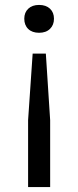

<svg xmlns="http://www.w3.org/2000/svg" viewBox="-20 -569 318 779"><path d="M138.5 -549Q166.5 -549 182.8 -533.8Q199 -518.5 199 -493Q199 -467.5 182.8 -451.8Q166.5 -436 138.5 -436Q110.5 -436 94.5 -451.5Q78.5 -467 78.5 -493Q78.5 -518.5 94.8 -533.8Q111 -549 138.5 -549ZM112.5 -351.5H166L183.5 -81.5V190H94V-81.5Z"/></svg>

Font: Encode Sans Expanded Expanded
Style: Regular
Weight: 400
Width: 7
Designer: Multiple Designers
Foundry: Impallari Type
Version: Version 3.000; ttfautohint (v1.8.3) -l 8 -r 50 -G 200 -x 14 